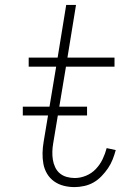

<svg xmlns="http://www.w3.org/2000/svg" viewBox="-20 -755 540 783"><path d="M284 8Q261 8 239.5 2.5Q218 -3 200.5 -15.5Q183 -28 172 -46.5Q161 -65 157 -86.5Q153 -108 153.5 -131Q154 -154 158 -177L209 -483H97V-520H215L250 -735H290L255 -520H447V-483H249L197 -171Q194 -154 193.5 -137Q193 -120 195.5 -104Q198 -88 205 -73Q212 -58 224 -48Q236 -38 252 -33.5Q268 -29 285 -29Q308 -29 331 -38.5Q354 -48 371 -66Q388 -84 398.5 -106Q409 -128 415 -151L452 -143Q447 -124 439.5 -105Q432 -86 420.5 -69Q409 -52 394 -36.5Q379 -21 361.5 -11Q344 -1 323.5 3.5Q303 8 284 8ZM335 -284H73V-320H335Z"/></svg>

Font: Iosevka SS18 Extralight
Style: Italic
Weight: 200
Italic angle: -9°
Monospace: yes
Designer: Belleve Invis
Foundry: Belleve Invis
Version: Version 25.1.1; ttfautohint (v1.8.4)